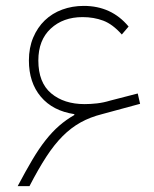

<svg xmlns="http://www.w3.org/2000/svg" viewBox="-20 -630 523 651"><path d="M40 1Q67 -50 89.5 -88Q112 -126 134.5 -154.5Q157 -183 180.5 -203.5Q204 -224 232 -240V-243Q159 -254 118.5 -302Q78 -350 78 -425Q78 -468 92.5 -502.5Q107 -537 132 -561Q157 -585 191 -597.5Q225 -610 264 -610Q358 -610 416 -540L393 -513Q362 -548 330 -560Q298 -572 260 -572Q194 -572 152 -533Q110 -494 110 -425Q110 -350 153.5 -313.5Q197 -277 267 -277Q287 -277 309 -279.5Q331 -282 354 -289L447 -313L455 -278L326 -243Q286 -233 253.5 -215Q221 -197 192.5 -168.5Q164 -140 137 -98.5Q110 -57 80 1Z"/></svg>

Font: IBM Plex Sans Arabic ExtLt
Style: Regular
Weight: 200
Designer: Mike Abbink, Paul van der Laan, Pieter van Rosmalen, Wael Morcos, Khajak Apelian
Foundry: Bold Monday
Version: Version 1.2